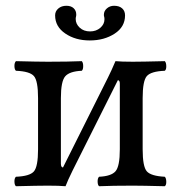

<svg xmlns="http://www.w3.org/2000/svg" viewBox="-20 -643 626 665"><path d="M413.1 -589.8Q413.1 -549.8 377 -526.4Q340.8 -502.9 291 -502.9Q241.2 -502.9 206.1 -526.9Q170.9 -550.8 170.9 -589.8Q170.9 -604 181.9 -613.5Q192.9 -623 210 -623Q226.1 -623 235.1 -614.5Q244.1 -606 244.1 -592.8Q244.1 -587.9 243.2 -585Q242.2 -582 242.2 -577.1Q242.2 -560.1 256.1 -547.1Q270 -534.2 292 -534.2Q313 -534.2 327.4 -546.6Q341.8 -559.1 341.8 -576.2Q341.8 -582 340.8 -585Q339.8 -586.9 339.8 -591.8Q339.8 -605 350.3 -614Q360.8 -623 375 -623Q393.1 -623 403.1 -614Q413.1 -605 413.1 -589.8ZM198.2 -63 354 -374.5Q366.7 -399.9 379.9 -431.2Q399.9 -429.2 439.9 -429.2Q470.7 -429.2 550.8 -431.2Q555.7 -426.3 555.9 -414.1Q556.2 -401.9 550.8 -397.9Q502.9 -396 488.5 -379.4Q474.1 -362.8 474.1 -303.2V-126Q474.1 -65.9 488.5 -49.6Q502.9 -33.2 550.8 -30.8Q555.7 -25.9 555.9 -13.9Q556.2 -2 550.8 2Q472.7 0 439.9 0Q369.1 0 323.2 2Q318.4 -2 318.1 -13.9Q317.9 -25.9 323.2 -30.8Q365.2 -32.7 380.1 -49.8Q395 -66.9 395 -126V-353Q395 -365.2 388.2 -365.2L231.4 -52.2Q213.9 -16.6 207 2Q185.1 0 146 0Q112.8 0 35.2 2Q30.3 -2 30 -13.9Q29.8 -25.9 35.2 -30.8Q83 -32.7 97.4 -49.3Q111.8 -65.9 111.8 -126V-303.2Q111.8 -363.3 97.4 -379.6Q83 -396 35.2 -397.9Q30.3 -401.9 30 -413.8Q29.8 -425.8 35.2 -431.2Q111.3 -429.2 146 -429.2Q216.8 -429.2 263.2 -431.2Q268.1 -426.3 268.1 -414.1Q268.1 -401.9 263.2 -397.9Q221.2 -396 206.1 -378.9Q190.9 -361.8 190.9 -303.2V-75.2Q191.4 -63 198.2 -63Z"/></svg>

Font: Linux Libertine
Style: Regular
Weight: 400
Designer: Philipp H. Poll
Foundry: Philipp H. Poll
Version: Version 5.3.0 ; ttfautohint (v0.9)